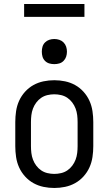

<svg xmlns="http://www.w3.org/2000/svg" viewBox="-20 -927 540 955"><path d="M250 8Q223 8 196.5 2.5Q170 -3 146.5 -16Q123 -29 104.5 -49.5Q86 -70 75 -94.5Q64 -119 60 -146Q56 -173 56 -200V-320Q56 -347 60 -374Q64 -401 75 -425.5Q86 -450 104.5 -470.5Q123 -491 146.5 -504Q170 -517 196.5 -522.5Q223 -528 250 -528Q277 -528 303.5 -522.5Q330 -517 353.5 -504Q377 -491 395.5 -470.5Q414 -450 425 -425.5Q436 -401 440 -374Q444 -347 444 -320V-200Q444 -173 440 -146Q436 -119 425 -94.5Q414 -70 395.5 -49.5Q377 -29 353.5 -16Q330 -3 303.5 2.5Q277 8 250 8ZM250 -62Q267 -62 284 -66Q301 -70 315 -79.5Q329 -89 339.5 -103Q350 -117 356 -133Q362 -149 364 -166Q366 -183 366 -200V-320Q366 -337 364 -354Q362 -371 356 -387Q350 -403 339.5 -417Q329 -431 315 -440.5Q301 -450 284 -454Q267 -458 250 -458Q233 -458 216 -454Q199 -450 185 -440.5Q171 -431 160.5 -417Q150 -403 144 -387Q138 -371 136 -354Q134 -337 134 -320V-200Q134 -183 136 -166Q138 -149 144 -133Q150 -117 160.5 -103Q171 -89 185 -79.5Q199 -70 216 -66Q233 -62 250 -62ZM250 -608Q237 -608 225 -611.5Q213 -615 204 -624Q195 -633 191.5 -645Q188 -657 188 -670Q188 -683 191.5 -695Q195 -707 204 -716Q213 -725 225 -729Q237 -733 250 -733Q263 -733 275 -729Q287 -725 296 -716Q305 -707 309 -695Q313 -683 313 -670Q313 -657 309 -645Q305 -633 296 -624Q287 -615 275 -611.5Q263 -608 250 -608ZM400 -843H100V-907H400Z"/></svg>

Font: Iosevka srxl
Style: Regular
Weight: 400
Monospace: yes
Designer: Belleve Invis
Foundry: Belleve Invis
Version: Version 33.0.1; ttfautohint (v1.8.3)